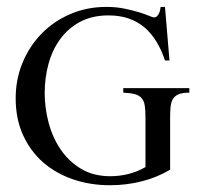

<svg xmlns="http://www.w3.org/2000/svg" viewBox="-20 -530 584 562"><path d="M534.2 -258.8Q513.7 -258.8 502.4 -253.9Q491.2 -249 485.8 -239.7Q480.5 -230.5 479.2 -216.8Q478 -203.1 478 -186V-33.2Q438 -9.8 393.3 1.2Q348.6 12.2 301.8 12.2Q244.6 12.2 194.3 -4.9Q144 -22 106.7 -54.4Q69.3 -86.9 47.6 -134.3Q25.9 -181.6 25.9 -242.2Q25.9 -297.9 46.1 -346.7Q66.4 -395.5 102.1 -431.9Q137.7 -468.3 186.3 -489Q234.9 -509.8 291 -509.8Q319.3 -509.8 343.5 -504.9Q367.7 -500 386 -494.4Q404.3 -488.8 415.8 -483.9Q427.2 -479 431.2 -479Q436 -479 439.7 -482.7Q443.4 -486.3 445.6 -491.2Q447.8 -496.1 448.7 -501.2Q449.7 -506.3 450.2 -509.8H462.9L476.1 -353H462.9Q453.1 -382.8 438.5 -407.2Q423.8 -431.6 403.8 -449Q383.8 -466.3 357.4 -475.6Q331.1 -484.9 297.9 -484.9Q249 -484.9 213.9 -465.8Q178.7 -446.8 155.8 -415Q132.8 -383.3 121.8 -342.3Q110.8 -301.3 110.8 -257.8Q110.8 -214.4 122.3 -170.9Q133.8 -127.4 157.5 -92.5Q181.2 -57.6 217.3 -35.9Q253.4 -14.2 303.2 -14.2Q330.1 -14.2 356.2 -20.8Q382.3 -27.3 405.8 -41V-186Q405.8 -206.5 403.8 -220.2Q401.9 -233.9 395 -242.2Q388.2 -250.5 375.5 -254.2Q362.8 -257.8 340.8 -258.8V-272H534.2Z"/></svg>

Font: Scheherazade
Style: Regular
Weight: 400
Designer: SIL International
Foundry: SIL International
Version: Version 2.100 (build 932/914)